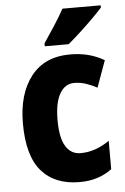

<svg xmlns="http://www.w3.org/2000/svg" viewBox="-55 -806 557 855"><g transform="rotate(-5 224.0 -378.0)"><path d="M267 10Q156 10 96.5 -58.5Q37 -127 37 -272Q37 -403 97.5 -481.5Q158 -560 273 -560Q318 -560 355.5 -550Q393 -540 425 -521L382 -402Q356 -416 331 -424Q306 -432 280 -432Q239 -432 215.5 -391.5Q192 -351 192 -273Q192 -194 215.5 -156Q239 -118 282 -118Q348 -118 411 -162V-35Q351 10 267 10ZM428 -756Q412 -738 384.5 -710.5Q357 -683 326.5 -655Q296 -627 271 -606H164V-619Q189 -656 214 -694.5Q239 -733 257 -766H428Z"/></g></svg>

Font: Noto Sans Lao UI Cond ExtBd
Style: Regular
Weight: 800
Width: 3
Designer: Monotype Design Team
Foundry: Monotype Imaging Inc.
Version: Version 2.000; ttfautohint (v1.8.4.7-5d5b)